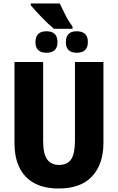

<svg xmlns="http://www.w3.org/2000/svg" viewBox="-20 -1069 677 1099"><path d="M572 -714H409V-263Q409 -190 387.5 -157.5Q366 -125 318 -125Q273 -125 250 -156.5Q227 -188 227 -262V-714H63V-249Q63 -124 128 -57Q193 10 316 10Q443 10 507.5 -60Q572 -130 572 -251ZM322 -1049H156V-1039Q181 -1009 219 -969.5Q257 -930 289 -904H395V-918Q373 -946 355 -981.5Q337 -1017 322 -1049ZM419 -890Q357 -890 357 -828Q357 -767 419 -767Q483 -767 483 -828Q483 -890 419 -890ZM246 -890Q183 -890 183 -828Q183 -767 246 -767Q309 -767 309 -828Q309 -890 246 -890Z"/></svg>

Font: Noto Sans Display SemiCondensed Extra
Style: Regular
Weight: 800
Width: 4
Designer: Monotype Design Team
Foundry: Monotype Imaging Inc.
Version: Version 1.900